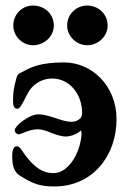

<svg xmlns="http://www.w3.org/2000/svg" viewBox="-20 -657 464 692"><path d="M99 -494C141 -494 174 -527 174 -565C174 -606 141 -637 99 -637C60 -637 28 -606 28 -565C28 -527 60 -494 99 -494ZM294 -494C335 -494 368 -527 368 -565C368 -606 335 -637 294 -637C255 -637 222 -606 222 -565C222 -527 255 -494 294 -494ZM176 15C317 15 400 -99 400 -227C400 -349 310 -432 211 -432C123 -432 91 -414 63 -399C53 -394 44 -392 40 -379C30 -341 27 -327 27 -295C27 -275 31 -265 42 -265C59 -265 71 -315 94 -341C110 -358 134 -374 168 -374C232 -374 276 -316 276 -250C276 -240 272 -232 269 -230C263 -224 251 -218 239 -218C217 -218 196 -226 175 -233C155 -239 137 -245 118 -245C85 -245 33 -203 33 -188C33 -180 40 -173 48 -173C57 -173 85 -191 116 -191C137 -191 154 -182 173 -175C188 -170 203 -165 217 -165C234 -165 257 -173 272 -187C275 -178 274 -164 271 -151C261 -92 221 -33 173 -33C136 -33 108 -51 76 -91C61 -109 54 -130 40 -130C30 -130 24 -117 24 -96C24 -57 31 -37 53 -23C100 6 124 15 176 15Z"/></svg>

Font: EB Garamond
Style: Bold
Weight: 700
Designer: Georg Duffner and Octavio Pardo
Foundry: Georg Duffner
Version: Version 1.000;PS 001.000;hotconv 1.0.88;makeotf.lib2.5.64775